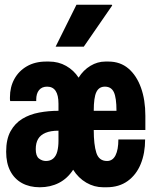

<svg xmlns="http://www.w3.org/2000/svg" viewBox="-20 -781 640 811"><path d="M148 10Q105 10 73 -7.5Q41 -25 23.5 -58.5Q6 -92 6 -140Q6 -193 24.5 -226.5Q43 -260 74 -279Q105 -298 145 -305.5Q185 -313 227 -313V-343Q227 -415 179 -415Q157 -415 145 -400.5Q133 -386 133 -360V-354H23Q22 -357 22 -361.5Q22 -366 22 -370Q22 -413 40.5 -447Q59 -481 93.5 -501Q128 -521 175 -521H187Q227 -521 259.5 -502.5Q292 -484 312 -453Q332 -485 362 -503Q392 -521 425 -521H438Q488 -521 522.5 -491.5Q557 -462 575.5 -410.5Q594 -359 594 -292V-232H376Q376 -170 387 -135.5Q398 -101 432 -101Q456 -101 468 -125Q480 -149 480 -192H593Q593 -134 574.5 -88.5Q556 -43 519.5 -16.5Q483 10 430 10H416Q378 10 344.5 -9.5Q311 -29 289 -64Q265 -27 229 -8.5Q193 10 148 10ZM174 -101Q193 -101 205 -111.5Q217 -122 222 -141.5Q227 -161 227 -186V-229Q194 -229 172.5 -220Q151 -211 141 -194Q131 -177 131 -151Q131 -122 144.5 -111.5Q158 -101 174 -101ZM376 -313H472Q472 -368 461 -391.5Q450 -415 423 -415Q398 -415 387 -392Q376 -369 376 -313ZM215 -584 303 -761H452L454 -758L334 -584Z"/></svg>

Font: Chivo Mono Medium ExtraBold
Style: Regular
Weight: 800
Monospace: yes
Version: Version 1.008